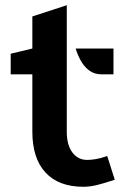

<svg xmlns="http://www.w3.org/2000/svg" viewBox="-20 -703 495 736"><path d="M300 13Q205 13 154.5 -41.5Q104 -96 104 -198V-418H21V-497L104 -517V-640L236 -683V-198Q236 -147 257.5 -118.5Q279 -90 314 -90Q328.5 -90 347 -93Q365.5 -96 391 -105L420 -14Q382.5 -1.5 353.8 5.8Q325 13 300 13ZM370 -418Q341 -418 321 -433.5Q301 -449 288.8 -472Q276.5 -495 270 -517H415V-418Z"/></svg>

Font: Expletus Sans
Style: Bold
Weight: 700
Version: Version 7.500